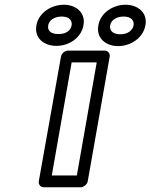

<svg xmlns="http://www.w3.org/2000/svg" viewBox="-20 -767 636 812"><path d="M305 -25H199L283 -503H389ZM321 25C332 25 348 15 351 0L444 -528C446 -539 438 -553 423 -553H267C256 -553 241 -543 238 -528L144 0C142 11 150 25 165 25ZM228 -623C193 -623 180 -639 184 -660C187 -680 208 -697 241 -697C273 -697 286 -680 283 -660C279 -639 261 -623 228 -623ZM219 -573C270 -573 323 -605 333 -660C343 -714 301 -747 250 -747C199 -747 144 -715 134 -660C124 -604 168 -573 219 -573ZM489 -622C456 -622 442 -639 446 -660C449 -680 470 -697 503 -697C535 -697 548 -680 545 -660C541 -639 521 -622 489 -622ZM480 -572C531 -572 585 -605 595 -660C605 -714 562 -747 511 -747C460 -747 406 -715 396 -660C386 -605 428 -572 480 -572Z"/></svg>

Font: Asimov
Style: WidOuIt
Weight: 500
Designer: Google
Version: Version 2.000980; 2014